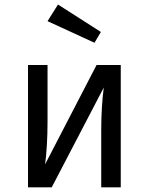

<svg xmlns="http://www.w3.org/2000/svg" viewBox="-20 -806 640 826"><path d="M499.5 -526.5V0H415.5V-246.5Q415.5 -298 418.5 -345.8Q421.5 -393.5 426.5 -429.5L202.5 0H100.5V-526.5H184.5V-280.5Q184.5 -229.5 181.5 -179.8Q178.5 -130 174 -99L395.5 -526.5ZM386.5 -622 184.5 -715 229.5 -786.5 414 -668.5Z"/></svg>

Font: Fast_Mono
Style: Regular
Weight: 400
Monospace: yes
Designer: Carrois Corporate, Edenspiekermann AG, Nikita Prokopov
Foundry: Carrois Corporate, Edenspiekermann AG, Nikita Prokopov
Version: Version 5.002